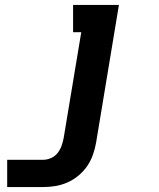

<svg xmlns="http://www.w3.org/2000/svg" viewBox="-20 -540 640 775"><path d="M154 215H9V105H154Q170 105 186 98Q202 91 212.5 77.5Q223 64 228.5 48.5Q234 33 237 17L308 -410H275V-520H460L368 35Q364 59 355.5 83.5Q347 108 332.5 129.5Q318 151 297 168.5Q276 186 252 196.5Q228 207 203.5 211Q179 215 154 215Z"/></svg>

Font: Iosevka HT Extrabold Extended
Style: Italic
Weight: 800
Width: 7
Italic angle: -9°
Monospace: yes
Designer: Belleve Invis
Foundry: Belleve Invis
Version: Version 32.3.0; ttfautohint (v1.8.4)